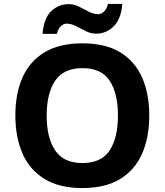

<svg xmlns="http://www.w3.org/2000/svg" viewBox="-20 -945 836 975"><path d="M738 -358Q738 -247 701.5 -164.5Q665 -82 590 -36Q515 10 398 10Q282 10 206.5 -36Q131 -82 94.5 -165Q58 -248 58 -359Q58 -470 94.5 -552Q131 -634 206.5 -679.5Q282 -725 399 -725Q515 -725 590 -679.5Q665 -634 701.5 -551.5Q738 -469 738 -358ZM217 -358Q217 -246 260 -181.5Q303 -117 398 -117Q495 -117 537 -181.5Q579 -246 579 -358Q579 -471 537 -535Q495 -599 399 -599Q303 -599 260 -535Q217 -471 217 -358ZM196 -773Q202 -851 239.5 -887.5Q277 -924 329 -924Q356 -924 381.5 -911Q407 -898 431.5 -885.5Q456 -873 479 -873Q494 -873 508 -886Q522 -899 528 -925H601Q595 -848 557 -811Q519 -774 468 -774Q442 -774 416.5 -786.5Q391 -799 366.5 -812Q342 -825 318 -825Q303 -825 289 -812Q275 -799 269 -773Z"/></svg>

Font: Noto Sans Javanese
Style: Regular
Weight: 400
Designer: Monotype Design Team
Foundry: Monotype Imaging Inc.
Version: Version 2.004